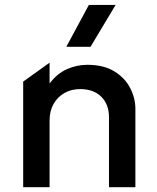

<svg xmlns="http://www.w3.org/2000/svg" viewBox="-20 -780 656 800"><path d="M76.6 0V-440.1L186.6 -518.8V-432Q217.3 -473.2 258.5 -491.6Q299.6 -510 343.7 -510Q411.5 -510 456 -482.9Q500.4 -455.8 522.2 -413.5Q544.1 -371.2 544.1 -326V0H434.1V-291.8Q434.1 -344.8 402.2 -376.8Q370.2 -408.8 313.8 -408.8Q277.2 -408.8 248.4 -392.4Q219.6 -376.1 203.1 -346.7Q186.6 -317.2 186.6 -278.6V0ZM256.3 -585 350.3 -759.5H461.7L357.2 -585Z"/></svg>

Font: Geologica-Sharp
Style: Regular
Weight: 100
Designer: Sindre Bremnes, Frode Helland
Foundry: Monokrom Skriftforlag AS
Version: Version 1.010;gftools[0.9.28]